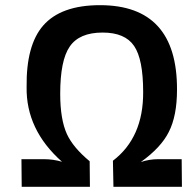

<svg xmlns="http://www.w3.org/2000/svg" viewBox="-20 -723 756 743"><path d="M150 -107Q186 -107 220 -97Q80 -221 83 -387Q81 -548 147 -624Q216 -703 367 -703Q666 -703 665 -376Q665 -274 633 -212Q603 -152 525 -96Q558 -107 592 -107H683L684 0H419L417 -101Q535 -191 534 -367Q534 -494 499 -545Q464 -597 377 -597Q287 -597 250 -543Q213 -490 213 -360Q213 -261 239 -204Q263 -152 327 -99L328 0H64L63 -107Z"/></svg>

Font: Taylor Sans Upright Semi Bold
Style: Regular
Weight: 600
Italic angle: -8°
Designer: Natanael Gama
Version: Version 1.001 September 8, 2015